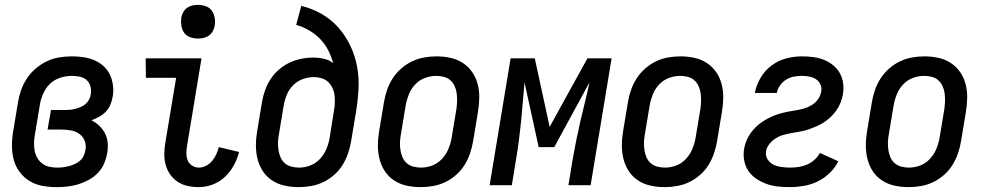

<svg xmlns="http://www.w3.org/2000/svg" viewBox="-20 -759 4040 787"><path d="M213 8Q183 8 154.5 3Q126 -2 102 -16.5Q78 -31 61 -53.5Q44 -76 36.5 -103.5Q29 -131 29 -161Q29 -191 34 -221L54 -341Q58 -366 67 -391Q76 -416 91 -438.5Q106 -461 127.5 -479Q149 -497 173.5 -508.5Q198 -520 224 -524Q250 -528 275 -528Q299 -528 322.5 -524.5Q346 -521 367 -512Q388 -503 404.5 -488Q421 -473 430.5 -453Q440 -433 443 -409.5Q446 -386 442 -363Q439 -346 432.5 -330Q426 -314 414 -301.5Q402 -289 386.5 -280.5Q371 -272 355 -266Q373 -257 387.5 -243Q402 -229 411 -211Q420 -193 421.5 -171.5Q423 -150 419 -129Q415 -107 405.5 -86Q396 -65 379.5 -48.5Q363 -32 342.5 -21Q322 -10 300.5 -3.5Q279 3 257 5.5Q235 8 213 8ZM215 -72Q227 -72 239 -73.5Q251 -75 262.5 -78Q274 -81 286 -86.5Q298 -92 307.5 -100Q317 -108 322.5 -119.5Q328 -131 330 -143Q334 -163 327.5 -181Q321 -199 305.5 -210Q290 -221 270.5 -224.5Q251 -228 231 -228H175L189 -308H245Q256 -308 267 -309Q278 -310 289 -313Q300 -316 311 -320.5Q322 -325 331 -333Q340 -341 345.5 -351.5Q351 -362 352 -373Q355 -390 350.5 -405.5Q346 -421 335 -431Q324 -441 308 -444.5Q292 -448 275 -448Q260 -448 244 -445Q228 -442 212.5 -434.5Q197 -427 184.5 -415Q172 -403 164 -388.5Q156 -374 150.5 -358.5Q145 -343 143 -327L123 -207Q120 -191 119.5 -174Q119 -157 122 -141Q125 -125 133 -111.5Q141 -98 153.5 -88.5Q166 -79 182 -75.5Q198 -72 215 -72Z M795 8Q771 8 748.5 3Q726 -2 708 -14Q690 -26 677.5 -44Q665 -62 659 -84Q653 -106 653.5 -129.5Q654 -153 658 -176L702 -440H578L577 -520H806L747 -163Q744 -148 744 -132Q744 -116 749 -102.5Q754 -89 767 -80.5Q780 -72 796 -72Q810 -72 824.5 -79.5Q839 -87 849.5 -99.5Q860 -112 866.5 -126.5Q873 -141 877 -156L960 -136Q953 -108 938.5 -81.5Q924 -55 902 -34Q880 -13 851.5 -2.5Q823 8 795 8ZM791 -601Q775 -601 759.5 -606.5Q744 -612 735 -624.5Q726 -637 723.5 -653.5Q721 -670 723 -687Q725 -698 731 -709Q737 -720 747 -727Q757 -734 768.5 -736.5Q780 -739 792 -739Q808 -739 823.5 -733.5Q839 -728 848 -715.5Q857 -703 860 -686.5Q863 -670 860 -653Q858 -642 852 -631Q846 -620 836 -613Q826 -606 814.5 -603.5Q803 -601 791 -601Z M1204 8Q1175 8 1147 2Q1119 -4 1096 -19Q1073 -34 1058 -56.5Q1043 -79 1036 -106Q1029 -133 1029 -162Q1029 -191 1034 -221L1054 -341Q1058 -365 1066.5 -389Q1075 -413 1089 -434.5Q1103 -456 1123 -473.5Q1143 -491 1166.5 -502Q1190 -513 1214.5 -518Q1239 -523 1263 -523Q1286 -523 1308 -518Q1330 -513 1346 -500Q1338 -528 1325 -553.5Q1312 -579 1292 -599.5Q1272 -620 1247 -634.5Q1222 -649 1194 -657L1215 -735Q1260 -724 1299 -701.5Q1338 -679 1367 -646Q1396 -613 1415.5 -572.5Q1435 -532 1443.5 -487Q1452 -442 1449.5 -394.5Q1447 -347 1439 -299L1419 -179Q1415 -155 1406.5 -130Q1398 -105 1384 -82.5Q1370 -60 1349.5 -42Q1329 -24 1305 -12.5Q1281 -1 1255 3.5Q1229 8 1204 8ZM1206 -72Q1229 -72 1251.5 -80.5Q1274 -89 1291 -107Q1308 -125 1317.5 -147.5Q1327 -170 1331 -193L1349 -306Q1352 -322 1352.5 -338.5Q1353 -355 1351 -370.5Q1349 -386 1342 -400Q1335 -414 1324 -424Q1313 -434 1297.5 -438.5Q1282 -443 1266 -443Q1244 -443 1221.5 -435Q1199 -427 1182 -410Q1165 -393 1156 -371.5Q1147 -350 1143 -327L1123 -207Q1120 -191 1119.5 -175Q1119 -159 1121.5 -143.5Q1124 -128 1130 -114Q1136 -100 1147.5 -90Q1159 -80 1174.5 -76Q1190 -72 1206 -72Z M1704 8Q1675 8 1647 2Q1619 -4 1596 -19Q1573 -34 1558 -56.5Q1543 -79 1536 -106Q1529 -133 1529 -162Q1529 -191 1534 -221L1554 -341Q1558 -365 1566.5 -390Q1575 -415 1589.5 -437.5Q1604 -460 1624.5 -478Q1645 -496 1669 -507.5Q1693 -519 1718.5 -523.5Q1744 -528 1769 -528Q1798 -528 1826 -522Q1854 -516 1877 -501Q1900 -486 1915.5 -463.5Q1931 -441 1938 -414Q1945 -387 1944.5 -358Q1944 -329 1939 -299L1919 -179Q1915 -155 1906.5 -130Q1898 -105 1884 -82.5Q1870 -60 1849.5 -42Q1829 -24 1805 -12.5Q1781 -1 1755 3.5Q1729 8 1704 8ZM1706 -72Q1729 -72 1751.5 -80.5Q1774 -89 1791 -107Q1808 -125 1817.5 -147.5Q1827 -170 1831 -193L1851 -313Q1853 -329 1853.5 -345Q1854 -361 1852 -376.5Q1850 -392 1843.5 -406Q1837 -420 1826 -430Q1815 -440 1799.5 -444Q1784 -448 1768 -448Q1745 -448 1722 -439.5Q1699 -431 1682 -413Q1665 -395 1656 -372.5Q1647 -350 1643 -327L1623 -207Q1620 -191 1619.5 -175Q1619 -159 1621.5 -143.5Q1624 -128 1630 -114Q1636 -100 1647.5 -90Q1659 -80 1674.5 -76Q1690 -72 1706 -72Z M1987 0 2073 -520H2172L2233 -239L2388 -520H2487L2401 0H2310L2327 -104Q2334 -144 2342 -183.5Q2350 -223 2359 -262.5Q2368 -302 2378 -341.5Q2388 -381 2396 -421L2252 -156H2188L2130 -421Q2126 -381 2123 -341.5Q2120 -302 2116 -262.5Q2112 -223 2107 -183.5Q2102 -144 2095 -104L2078 0Z M2704 8Q2675 8 2647 2Q2619 -4 2596 -19Q2573 -34 2558 -56.5Q2543 -79 2536 -106Q2529 -133 2529 -162Q2529 -191 2534 -221L2554 -341Q2558 -365 2566.5 -390Q2575 -415 2589.5 -437.5Q2604 -460 2624.5 -478Q2645 -496 2669 -507.5Q2693 -519 2718.5 -523.5Q2744 -528 2769 -528Q2798 -528 2826 -522Q2854 -516 2877 -501Q2900 -486 2915.5 -463.5Q2931 -441 2938 -414Q2945 -387 2944.5 -358Q2944 -329 2939 -299L2919 -179Q2915 -155 2906.5 -130Q2898 -105 2884 -82.5Q2870 -60 2849.5 -42Q2829 -24 2805 -12.5Q2781 -1 2755 3.5Q2729 8 2704 8ZM2706 -72Q2729 -72 2751.5 -80.5Q2774 -89 2791 -107Q2808 -125 2817.5 -147.5Q2827 -170 2831 -193L2851 -313Q2853 -329 2853.5 -345Q2854 -361 2852 -376.5Q2850 -392 2843.5 -406Q2837 -420 2826 -430Q2815 -440 2799.5 -444Q2784 -448 2768 -448Q2745 -448 2722 -439.5Q2699 -431 2682 -413Q2665 -395 2656 -372.5Q2647 -350 2643 -327L2623 -207Q2620 -191 2619.5 -175Q2619 -159 2621.5 -143.5Q2624 -128 2630 -114Q2636 -100 2647.5 -90Q2659 -80 2674.5 -76Q2690 -72 2706 -72Z M3218 8Q3193 8 3169 5.5Q3145 3 3122.5 -5Q3100 -13 3080.5 -26Q3061 -39 3048 -58Q3035 -77 3030.5 -100.5Q3026 -124 3030 -149Q3033 -166 3039.5 -182Q3046 -198 3056.5 -213Q3067 -228 3080.5 -240.5Q3094 -253 3109 -262.5Q3124 -272 3140 -279.5Q3156 -287 3172.5 -292Q3189 -297 3206 -300.5Q3223 -304 3240 -306.5Q3257 -309 3273.5 -313.5Q3290 -318 3306 -327.5Q3322 -337 3332.5 -351.5Q3343 -366 3346 -383Q3349 -399 3343 -412.5Q3337 -426 3325 -434Q3313 -442 3298 -445Q3283 -448 3267 -448Q3251 -448 3234.5 -445Q3218 -442 3203 -433Q3188 -424 3177.5 -409Q3167 -394 3164 -378H3074Q3080 -410 3097.5 -440Q3115 -470 3142.5 -490.5Q3170 -511 3202.5 -519.5Q3235 -528 3267 -528Q3291 -528 3313.5 -525Q3336 -522 3356.5 -514Q3377 -506 3394.5 -492Q3412 -478 3422.5 -459Q3433 -440 3436 -417.5Q3439 -395 3435 -372Q3432 -355 3425.5 -338.5Q3419 -322 3409 -307.5Q3399 -293 3386 -280.5Q3373 -268 3358 -258Q3343 -248 3326.5 -241Q3310 -234 3294 -228.5Q3278 -223 3261 -220Q3244 -217 3227 -214Q3210 -211 3193 -206.5Q3176 -202 3160.5 -192.5Q3145 -183 3133.5 -168.5Q3122 -154 3120 -138Q3117 -120 3126.5 -105.5Q3136 -91 3150.5 -84Q3165 -77 3183 -74.5Q3201 -72 3219 -72Q3236 -72 3253 -74.5Q3270 -77 3287 -84Q3304 -91 3318 -103.5Q3332 -116 3341 -132L3416 -98Q3404 -72 3381 -50Q3358 -28 3331 -15Q3304 -2 3275 3Q3246 8 3218 8Z M3704 8Q3675 8 3647 2Q3619 -4 3596 -19Q3573 -34 3558 -56.5Q3543 -79 3536 -106Q3529 -133 3529 -162Q3529 -191 3534 -221L3554 -341Q3558 -365 3566.5 -390Q3575 -415 3589.5 -437.5Q3604 -460 3624.5 -478Q3645 -496 3669 -507.5Q3693 -519 3718.5 -523.5Q3744 -528 3769 -528Q3798 -528 3826 -522Q3854 -516 3877 -501Q3900 -486 3915.5 -463.5Q3931 -441 3938 -414Q3945 -387 3944.5 -358Q3944 -329 3939 -299L3919 -179Q3915 -155 3906.5 -130Q3898 -105 3884 -82.5Q3870 -60 3849.5 -42Q3829 -24 3805 -12.5Q3781 -1 3755 3.5Q3729 8 3704 8ZM3706 -72Q3729 -72 3751.5 -80.5Q3774 -89 3791 -107Q3808 -125 3817.5 -147.5Q3827 -170 3831 -193L3851 -313Q3853 -329 3853.5 -345Q3854 -361 3852 -376.5Q3850 -392 3843.5 -406Q3837 -420 3826 -430Q3815 -440 3799.5 -444Q3784 -448 3768 -448Q3745 -448 3722 -439.5Q3699 -431 3682 -413Q3665 -395 3656 -372.5Q3647 -350 3643 -327L3623 -207Q3620 -191 3619.5 -175Q3619 -159 3621.5 -143.5Q3624 -128 3630 -114Q3636 -100 3647.5 -90Q3659 -80 3674.5 -76Q3690 -72 3706 -72Z"/></svg>

Font: Iosevka Curly Medium
Style: Italic
Weight: 500
Italic angle: -9°
Monospace: yes
Designer: Belleve Invis
Foundry: Belleve Invis
Version: Version 22.1.2; ttfautohint (v1.8.4)